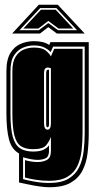

<svg xmlns="http://www.w3.org/2000/svg" viewBox="-20 -683 405 807"><path d="M187 104Q169 104 145 100.5Q121 97 98 92Q75 87 60 84V-38Q29 -55 18 -96.5Q7 -138 7 -206V-384Q7 -433 24 -460.5Q41 -488 67.5 -499Q94 -510 122 -510Q164 -510 187 -494L192 -506H353V-124Q353 -80 348 -39Q343 2 326.5 34Q310 66 277 85Q244 104 187 104ZM187 86Q238 86 268 68Q298 50 312.5 20Q327 -10 331.5 -47.5Q336 -85 336 -124V-487H203L193 -464Q183 -475 166 -483.5Q149 -492 122 -492Q99 -492 76.5 -482.5Q54 -473 39 -450Q24 -427 24 -384V-206Q24 -143 33.5 -108.5Q43 -74 64 -60Q85 -46 119 -46Q147 -46 162.5 -53.5Q178 -61 186 -72V-49Q186 -25 172 -18Q158 -11 138 -11Q115 -11 77 -22V70Q94 75 125.5 80.5Q157 86 187 86ZM187 77Q158 77 129.5 72.5Q101 68 85 63V-10Q112 -2 138 -2Q161 -2 177.5 -11Q194 -20 194 -49V-108Q187 -88 173.5 -72Q160 -56 119 -56Q87 -56 68 -68.5Q49 -81 40.5 -114Q32 -147 32 -206V-384Q32 -423 45.5 -444.5Q59 -466 79.5 -474.5Q100 -483 122 -483Q156 -483 171 -471.5Q186 -460 194 -446L208 -478H327V-124Q327 -87 323 -51Q319 -15 305.5 14Q292 43 263.5 60Q235 77 187 77ZM180 -138Q194 -138 194 -166V-396Q188 -399 180 -399Q165 -399 165 -375V-166Q165 -138 180 -138ZM180 -148Q174 -148 174 -162V-372Q174 -383 176 -386.5Q178 -390 182 -390H186V-162Q186 -148 180 -148ZM143 -663H223L336 -542H219L183 -569L148 -542H31ZM62 -556H143L183 -586L224 -556H304L217 -649H149ZM78 -563 152 -642H214L288 -563H226L183 -595L141 -563Z"/></svg>

Font: Alumni Sans Collegiate One SC
Style: Regular
Weight: 400
Designer: Robert E. Leuschke
Foundry: Robert E. Leuschke
Version: Version 1.100